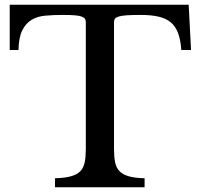

<svg xmlns="http://www.w3.org/2000/svg" viewBox="-20 -790 843 810"><path d="M786 -579H745Q742 -622 731 -651Q720 -680 699.5 -696.5Q679 -713 648 -720Q617 -727 574 -727Q537 -727 514.5 -725.5Q492 -724 480 -720Q468 -716 464.5 -710.5Q461 -705 461 -696V-161Q461 -129 465.5 -106Q470 -83 483.5 -68.5Q497 -54 522.5 -46.5Q548 -39 590 -38V0H212V-38Q254 -39 280 -46.5Q306 -54 319.5 -68.5Q333 -83 337.5 -106Q342 -129 342 -161V-696Q342 -705 338.5 -710.5Q335 -716 324.5 -720Q314 -724 295 -725.5Q276 -727 244 -727Q205 -727 171.5 -724Q138 -721 113.5 -706.5Q89 -692 74 -662Q59 -632 58 -579H21V-770H776Z"/></svg>

Font: Libre Baskerville
Style: Regular
Weight: 400
Designer: Pablo Impallari, Rodrigo Fuenzalida
Foundry: Pablo Impallari, Rodrigo Fuenzalida
Version: Version 1.000; ttfautohint (v0.93) -l 8 -r 50 -G 200 -x 14 -